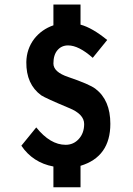

<svg xmlns="http://www.w3.org/2000/svg" viewBox="-20 -710 575 830"><path d="M328.1 99.6H210.9V9.8Q122.1 -6.8 72.3 -80.1L136.7 -159.2Q197.3 -84 263.7 -84Q297.9 -84 320.8 -109.4Q343.8 -134.8 343.8 -173.8Q343.8 -216.8 278.3 -243.2Q177.7 -285.2 158.2 -297.9Q92.8 -345.7 93.8 -441.4Q94.7 -498 127.9 -542Q160.2 -583 210.9 -600.6V-690.4H328.1V-603.5Q378.9 -589.8 443.4 -537.1L380.9 -460Q320.3 -513.7 274.4 -513.7Q246.1 -513.7 228.5 -493.2Q210.9 -472.7 210.9 -435.5Q210.9 -398.4 275.4 -377Q367.2 -345.7 392.6 -326.2Q457 -277.3 457 -174.8Q457 -32.2 328.1 6.8Z"/></svg>

Font: Puritan
Style: Bold
Weight: 700
Version: 2.1